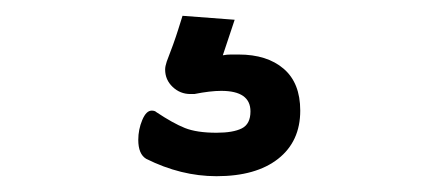

<svg xmlns="http://www.w3.org/2000/svg" viewBox="-20 -43 540 243"><path d="M221 76Q208 76 198.5 67Q189 58 189 45Q189 41 191 35Q200 12 205.5 -5.5Q211 -23 211 -23L277 -18L262 27Q267 26 272 26Q277 26 282 26Q318 26 339 44Q360 62 360 97Q360 136 332 158Q304 180 254 180Q209 180 165 158Q155 152 155 134Q155 121 160 109Q165 97 172 97Q176 97 178 99Q199 113 214 119Q229 125 254 125Q275 125 286 119.5Q297 114 297 98Q297 72 260 72Q253 72 244.5 73Q236 74 226 76Z"/></svg>

Font: Moon Stars Kai T
Style: Regular
Weight: 400
Designer: GuiWonder
Version: Version 1.101